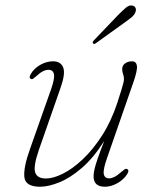

<svg xmlns="http://www.w3.org/2000/svg" viewBox="-20 -684 582 711"><path d="M451 -58Q459.5 -53.5 451.5 -40Q438 -18.5 414.5 -5.5Q391 7.5 368.5 7.5Q326.5 7.5 326.5 -31Q326.5 -42 329.8 -56.8Q333 -71.5 341.5 -96.2Q350 -121 366 -162Q326.5 -99.5 283.2 -62.2Q240 -25 199.8 -8.8Q159.5 7.5 128.5 7.5Q74 7.5 70.2 -28.2Q66.5 -64 91.5 -133.5L169 -353Q183 -392.5 179.8 -409Q176.5 -425.5 160 -425.5Q150 -425.5 139.2 -420.2Q128.5 -415 114.5 -402Q107.5 -396 103 -392.8Q98.5 -389.5 94 -392Q86 -395.5 93.5 -409Q105.5 -430.5 129 -443.8Q152.5 -457 176 -457Q205 -457 214 -434.2Q223 -411.5 204 -358L124.5 -130.5Q103 -68.5 110.2 -45.8Q117.5 -23 150 -23Q177 -23 212.8 -40.8Q248.5 -58.5 286 -93.8Q323.5 -129 357.2 -181Q391 -233 413.5 -300.5Q424.5 -334.5 430 -352.2Q435.5 -370 437.2 -378.2Q439 -386.5 439 -392Q439 -401 435.8 -409.5Q432.5 -418 432.5 -428.5Q432.5 -441.5 443.2 -449.2Q454 -457 468.5 -457Q484.5 -457 487 -440.5Q489.5 -424 474 -379.5L377 -100.5Q361.5 -57 364.2 -40.2Q367 -23.5 384.5 -23.5Q393 -23.5 404 -29Q415 -34.5 430 -48Q436.5 -53.5 441.2 -56.8Q446 -60 451 -58ZM417 -628Q434.5 -645.5 446.2 -655.5Q458 -665.5 469.5 -663.5Q478.5 -662 481.8 -654.8Q485 -647.5 481.5 -639Q478 -629 467.5 -620.2Q457 -611.5 443.5 -602L335 -524Q328 -519 324.5 -523.5Q322 -525.5 323.8 -529Q325.5 -532.5 328.5 -535.5Z"/></svg>

Font: Fraunces 9pt Soft Thin
Style: Italic
Weight: 100
Italic angle: -16°
Version: Version 1.000;[b76b70a41]